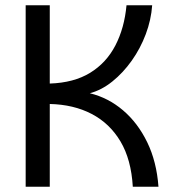

<svg xmlns="http://www.w3.org/2000/svg" viewBox="-20 -713 646 733"><path d="M78 0V-693H170V-394Q262 -397 324 -435Q386 -473 420.5 -539.5Q455 -606 463 -693H561Q557 -637 536.5 -582.5Q516 -528 483 -481.5Q450 -435 409 -402Q368 -369 323 -357Q393 -340 449.5 -292Q506 -244 542 -170Q578 -96 585 0H487Q481 -104 440 -173Q399 -242 330 -278Q261 -314 170 -316V0Z"/></svg>

Font: Parkinsans Light
Style: Regular
Weight: 400
Version: Version 1.000